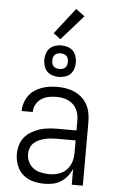

<svg xmlns="http://www.w3.org/2000/svg" viewBox="-63 -1005 626 1054"><g transform="rotate(5 250.0 -477.5)"><path d="M223 8Q191 8 160 0Q129 -8 105 -28.5Q81 -49 69.5 -79.5Q58 -110 58 -141Q58 -166 65 -190.5Q72 -215 87.5 -234Q103 -253 125 -266Q147 -279 170.5 -286.5Q194 -294 219 -296.5Q244 -299 268 -299H373V-352Q373 -368 370 -384.5Q367 -401 359.5 -415.5Q352 -430 340 -441.5Q328 -453 313 -460Q298 -467 281.5 -470Q265 -473 249 -473Q227 -473 205.5 -469Q184 -465 165.5 -453Q147 -441 136 -421.5Q125 -402 125 -381V-379H64V-381Q64 -403 71 -424.5Q78 -446 91 -464Q104 -482 122.5 -494.5Q141 -507 161.5 -514.5Q182 -522 204.5 -525Q227 -528 249 -528Q273 -528 297 -524Q321 -520 343 -510Q365 -500 383.5 -483.5Q402 -467 413.5 -445.5Q425 -424 429.5 -400Q434 -376 434 -352V0H373V-88Q364 -66 349 -47Q334 -28 314 -15Q294 -2 270.5 3Q247 8 223 8ZM246 -47Q263 -47 280.5 -50.5Q298 -54 313.5 -62Q329 -70 341 -83Q353 -96 360.5 -112Q368 -128 370.5 -145.5Q373 -163 373 -180V-244H268Q252 -244 235 -242.5Q218 -241 202 -237Q186 -233 170.5 -226Q155 -219 143 -207.5Q131 -196 125 -180Q119 -164 119 -147Q119 -124 129.5 -103Q140 -82 158.5 -69Q177 -56 200 -51.5Q223 -47 246 -47ZM250 -583Q233 -583 215.5 -588.5Q198 -594 186 -606Q174 -618 168.5 -635.5Q163 -653 163 -670Q163 -687 168.5 -704.5Q174 -722 186 -734Q198 -746 215.5 -751.5Q233 -757 250 -757Q267 -757 284.5 -751.5Q302 -746 314 -734Q326 -722 331.5 -704.5Q337 -687 337 -670Q337 -653 331.5 -635.5Q326 -618 314 -606Q302 -594 284.5 -588.5Q267 -583 250 -583ZM250 -627Q259 -627 267.5 -629.5Q276 -632 282 -638Q288 -644 290.5 -652.5Q293 -661 293 -670Q293 -679 290.5 -687.5Q288 -696 282 -702Q276 -708 267.5 -710.5Q259 -713 250 -713Q241 -713 232.5 -710.5Q224 -708 218 -702Q212 -696 209.5 -687.5Q207 -679 207 -670Q207 -661 209.5 -652.5Q212 -644 218 -638Q224 -632 232.5 -629.5Q241 -627 250 -627ZM241 -790 202 -820 313 -963 362 -927Z"/></g></svg>

Font: Iosevka Fixed SS04 Light
Style: Regular
Weight: 300
Monospace: yes
Designer: Belleve Invis
Foundry: Belleve Invis
Version: Version 32.5.0